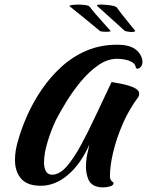

<svg xmlns="http://www.w3.org/2000/svg" viewBox="-20 -801 638 833"><path d="M427 12Q411 12 402 9Q374 2 363.5 -22.5Q353 -47 353 -77Q353 -105 358.5 -132Q364 -159 368 -174Q330 -89 274.5 -42Q219 5 157 5Q99 5 72 -25.5Q45 -56 45 -107Q45 -147 58 -190Q73 -244 99 -302Q125 -360 162 -414Q199 -468 247.5 -512Q296 -556 356 -581.5Q416 -607 489 -607Q533 -607 558.5 -593Q584 -579 594 -553Q598 -544 598 -533Q598 -518 590.5 -510.5Q583 -503 576 -503Q571 -503 569 -509Q567 -523 553.5 -531Q540 -539 522 -542.5Q504 -546 488 -546Q446 -546 405.5 -517.5Q365 -489 330 -446.5Q295 -404 267.5 -359Q240 -314 223 -281Q201 -235 186 -184.5Q171 -134 171 -97Q171 -72 179.5 -57.5Q188 -43 207 -43Q239 -44 269.5 -79Q300 -114 331.5 -172Q363 -230 396 -301Q429 -372 464 -445Q476 -443 496 -439.5Q516 -436 536.5 -430Q557 -424 570.5 -415.5Q584 -407 584 -394Q584 -387 580 -380Q540 -327 512.5 -263.5Q485 -200 471 -140.5Q457 -81 457 -38Q457 -23 463.5 -16.5Q470 -10 473 -8Q473 3 458 7.5Q443 12 427 12ZM441 -663Q432 -663 423.5 -664Q415 -665 413 -667Q407 -672 390 -686Q373 -700 352.5 -717Q332 -734 313 -749Q294 -764 283 -773Q278 -777 290.5 -779Q303 -781 320 -781Q336 -781 350.5 -779Q365 -777 369 -772Q377 -761 394.5 -740.5Q412 -720 430.5 -699.5Q449 -679 459 -668Q460 -667 460 -666Q460 -665 454.5 -664Q449 -663 441 -663ZM548 -662Q539 -663 530.5 -664.5Q522 -666 520 -668Q514 -674 499 -687.5Q484 -701 465 -718Q446 -735 429 -750.5Q412 -766 402 -775Q397 -780 409.5 -781Q422 -782 439 -780Q455 -779 469.5 -776Q484 -773 487 -768Q495 -757 510 -737.5Q525 -718 541 -699Q557 -680 566 -668Q567 -667 567 -666Q567 -665 561.5 -663.5Q556 -662 548 -662Z"/></svg>

Font: Praise
Style: Regular
Weight: 400
Designer: Robert E. Leuschke
Foundry: Robert E. Leuschke
Version: Version 1.100; ttfautohint (v1.8.3)